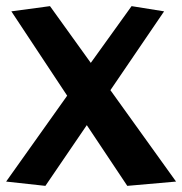

<svg xmlns="http://www.w3.org/2000/svg" viewBox="-29 -592 594 626"><path d="M386 14 254 -184 119 14 -9 0 190 -280 8 -555 134 -572 267 -387 400 -572 506 -555 331 -298 545 0Z"/></svg>

Font: RocknRoll One
Style: Regular
Weight: 400
Designer: Fontworks Inc.
Foundry: Fontworks Inc.
Version: Version 1.100